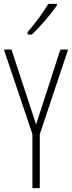

<svg xmlns="http://www.w3.org/2000/svg" viewBox="-20 -1035 371 989"><path d="M273 -1007V-1015H229C198 -964 166 -922 122 -869V-857H144C184 -894 241 -960 273 -1007ZM166 -394 39 -780H0L147 -344V-66H185V-344L331 -780H291Z"/></svg>

Font: Noto Sans Malayalam UI ExtraCondensed ExtraLight
Style: Regular
Weight: 200
Width: 2
Designer: Jelle Bosma - Monotype Design Team
Foundry: Monotype Imaging Inc.
Version: Version 2.104